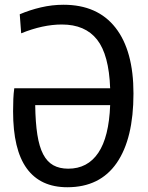

<svg xmlns="http://www.w3.org/2000/svg" viewBox="-20 -778 620 807"><path d="M35 -310Q35 -339 36 -362Q37 -385 40 -407H443Q438 -548 388 -611.5Q338 -675 240 -675Q160 -675 69 -638L63 -718Q105 -736 152 -747Q199 -758 247 -758Q390 -758 465.5 -661.5Q541 -565 541 -385Q541 -195 470.5 -93Q400 9 263 9Q150 9 92.5 -70Q35 -149 35 -310ZM267 -69Q348 -69 393 -135.5Q438 -202 443 -336H128Q129 -263 137 -212Q145 -161 161.5 -129.5Q178 -98 204 -83.5Q230 -69 267 -69Z"/></svg>

Font: Encode Sans Compressed
Style: Medium
Weight: 500
Designer: Pablo Impallari, Andres Torresi
Foundry: Pablo Impallari, Andres Torresi
Version: Version 1.000; ttfautohint (v1.00) -l 8 -r 50 -G 200 -x 14 -